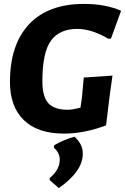

<svg xmlns="http://www.w3.org/2000/svg" viewBox="-20 -674 640 983"><path d="M410 -654Q519 -654 600 -619L548 -476H534Q449 -526 375 -526Q285 -526 241 -466Q197 -406 197 -258Q197 -179 227.5 -145.5Q258 -112 327 -112Q350 -112 392 -123L399 -170L409 -277L556 -287L543 -196L523 -32Q410 10 308 10Q173 10 102 -59Q31 -128 31 -254Q31 -446 129 -550Q227 -654 410 -654ZM361 26Q404 63 404 113Q404 203 281 289L235 249L234 238Q286 195 286 143Q286 110 256 82L257 70Q306 41 361 26Z"/></svg>

Font: Alegreya Sans ExtraBold
Style: Italic
Weight: 800
Italic angle: -7°
Designer: Juan Pablo del Peral
Foundry: Huerta Tipografica
Version: Version 2.007